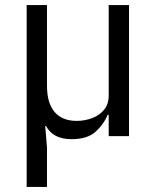

<svg xmlns="http://www.w3.org/2000/svg" viewBox="-20 -536 613 756"><path d="M165 200H85V-516H165V-199Q165 -130 195 -95Q225 -60 282 -60Q314 -60 343 -71Q372 -82 390 -104Q408 -126 408 -160V-516H488V0H408V-84H404Q389 -47 356.5 -17.5Q324 12 262 12Q225 12 200 -1Q175 -14 161 -40H158L165 45Z"/></svg>

Font: IBM Plex Sans Var
Style: Regular
Weight: 400
Designer: Mike Abbink, Paul van der Laan, Pieter van Rosmalen
Foundry: Bold Monday
Version: Version 3.000